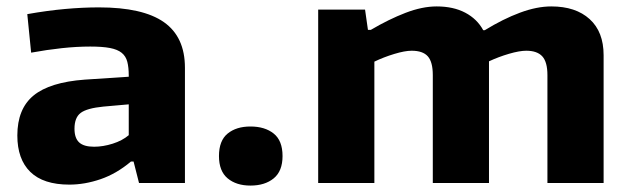

<svg xmlns="http://www.w3.org/2000/svg" viewBox="-20 -570 1962 598"><path d="M196 5Q115 5 74.5 -34.5Q34 -74 34 -148Q34 -231 84.5 -272.5Q135 -314 244 -322L381 -331V-335Q381 -360 376.5 -377.5Q372 -395 359 -405.5Q346 -416 322.5 -420.5Q299 -425 261 -425Q219 -425 172.5 -420Q126 -415 77 -406L65 -526Q127 -537 182.5 -542Q238 -547 288 -547Q425 -547 490.5 -501Q556 -455 556 -359V0H413L396 -67H388Q343 -29 293.5 -12Q244 5 196 5ZM273 -113Q301 -113 331 -122.5Q361 -132 381 -149V-245L302 -238Q251 -233 231.5 -218.5Q212 -204 212 -169Q212 -140 226.5 -126.5Q241 -113 273 -113Z M760 8Q716 8 689 -14.5Q662 -37 662 -84Q662 -132 689 -154Q716 -176 760 -176Q805 -176 832.5 -154Q860 -132 860 -84Q860 -37 832.5 -14.5Q805 8 760 8Z M971 -540H1117L1126 -477H1135Q1191 -510 1243 -530Q1295 -550 1340 -550Q1392 -550 1429 -530.5Q1466 -511 1485 -476H1490Q1547 -511 1599.5 -530.5Q1652 -550 1697 -550Q1773 -550 1816.5 -510.5Q1860 -471 1860 -398V0H1685V-336Q1685 -377 1669 -394.5Q1653 -412 1619 -412Q1598 -412 1565.5 -402.5Q1533 -393 1503 -379V0H1328V-336Q1328 -377 1312.5 -394.5Q1297 -412 1262 -412Q1241 -412 1208 -402Q1175 -392 1146 -378V0H971Z"/></svg>

Font: Encode Sans Wide
Style: Bold
Weight: 700
Designer: Pablo Impallari, Andres Torresi
Foundry: Pablo Impallari, Andres Torresi
Version: Version 1.000; ttfautohint (v1.00) -l 8 -r 50 -G 200 -x 14 -